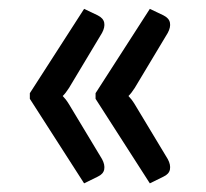

<svg xmlns="http://www.w3.org/2000/svg" viewBox="-20 -488 476 444"><path d="M368 -120Q375 -107 373 -96.2Q371 -85.5 358 -79.5L326.5 -64L201 -259.5V-272.5L326.5 -467.5L358 -452.5Q371 -446 373 -435.5Q375 -425 368 -412L291.5 -284.5Q283.5 -272 277 -266Q280.5 -262.5 284 -258Q287.5 -253.5 291.5 -247ZM216 -120Q223 -107 221 -96.2Q219 -85.5 206 -79.5L174.5 -64L49 -259.5V-272.5L174.5 -467.5L206 -452.5Q219 -446 221 -435.5Q223 -425 216 -412L139.5 -284.5Q131.5 -272 125 -266Q128.5 -262.5 132 -258Q135.5 -253.5 139.5 -247Z"/></svg>

Font: TypoPRO Lato
Style: Regular
Weight: 500
Designer: Lukasz Dziedzic with Adam Twardoch and Botio Nikoltchev
Foundry: tyPoland Lukasz Dziedzic
Version: Version 2.010; 2014-09-01; http://www.latofonts.com/